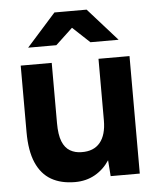

<svg xmlns="http://www.w3.org/2000/svg" viewBox="-52 -757 672 814"><g transform="rotate(-5 284.0 -350.0)"><path d="M235 12Q175 12 133.5 -12Q92 -36 70 -86.5Q48 -137 48 -217V-500H180V-244Q180 -194 191.5 -165.5Q203 -137 224.5 -124.5Q246 -112 273 -112Q325 -111 352 -143.5Q379 -176 379 -238V-500H511V0H387L382 -68Q357 -30 319.5 -9Q282 12 235 12ZM351 -573 211 -704V-712H347L471 -573ZM86 -573 210 -712H346V-704L206 -573Z"/></g></svg>

Font: Figtree Light
Style: Bold
Weight: 700
Version: Version 2.002